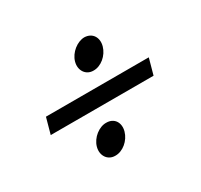

<svg xmlns="http://www.w3.org/2000/svg" viewBox="-90 -539 638 608"><g transform="rotate(-30 229.0 -235.0)"><path d="M30 -207H406L422 -265H46ZM174 -48C202 -47 230 -71 238 -100C246 -129 231 -153 202 -153C176 -154 146 -131 138 -102C130 -73 147 -48 174 -48ZM249 -316C277 -315 305 -339 313 -368C321 -397 306 -421 277 -422C251 -422 221 -399 213 -370C205 -341 222 -316 249 -316Z"/></g></svg>

Font: Mazius Display Extra Italic
Style: Bold
Weight: 700
Italic angle: -17°
Designer: Alberto Casagrande & Collletttivo
Foundry: Collletttivo
Version: Version 2.000;Glyphs 3.2 (3217)